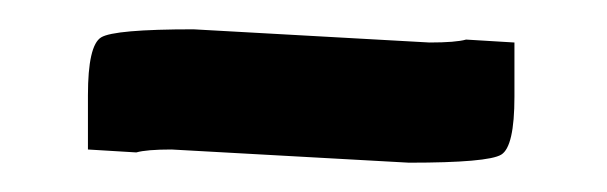

<svg xmlns="http://www.w3.org/2000/svg" viewBox="-20 -390 414 131"><path d="M112 -370 273 -361Q291 -361 298 -363L331 -361V-324Q331 -290 322 -284.5Q313 -279 259 -279L97 -288Q80 -288 73 -286L40 -288V-325Q40 -359 49 -364.5Q58 -370 112 -370Z"/></svg>

Font: Economica
Style: Bold
Weight: 700
Designer: Vicente Lamonaca
Foundry: Vicente Lamonaca
Version: Version 1.100